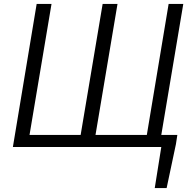

<svg xmlns="http://www.w3.org/2000/svg" viewBox="-20 -742 977 969"><path d="M794 0H45L165 -722H240L129 -61H387L498 -722H573L462 -61H721L831 -722H905L794 -61H875L868 -15L821 207H761Z"/></svg>

Font: Nebula Sans Book
Style: Regular
Weight: 400
Italic angle: -9°
Designer: Paul D. Hunt for Adobe (as Source Sans)
Foundry: Nebula Entertainment & Broadcasting LLC
Version: Version 1.010